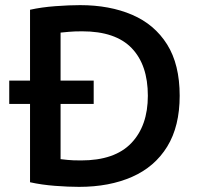

<svg xmlns="http://www.w3.org/2000/svg" viewBox="-20 -720 775 748"><path d="M288 8Q246 8 194 4Q142 0 97 -10V-315H16V-406H97V-682Q142 -692 196 -696Q250 -700 292 -700Q407 -700 494.5 -662.5Q582 -625 631 -547Q680 -469 680 -347Q680 -228 631.5 -149Q583 -70 494.5 -31Q406 8 288 8ZM296 -95Q427 -95 491.5 -162.5Q556 -230 556 -347Q556 -467 493 -532.5Q430 -598 300 -598Q268 -598 248 -596Q228 -594 216 -593V-406H345V-315H216V-100Q225 -99 243.5 -97Q262 -95 296 -95Z"/></svg>

Font: Ubuntu Sans SemiBold
Style: Regular
Weight: 600
Designer: Dalton Maag Ltd
Foundry: Dalton Maag Ltd
Version: Version 1.006; ttfautohint (v1.8.4.7-5d5b)